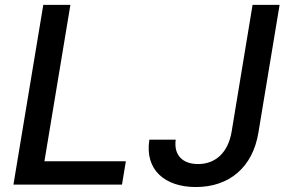

<svg xmlns="http://www.w3.org/2000/svg" viewBox="-20 -747 1156 777"><path d="M34.4 0H473.7L489.3 -94.5H159.8L264.9 -727.3H155.2ZM584.5 -181.8C565 -59.3 647.4 9.9 772.7 9.9C907.3 9.9 1002.5 -69.6 1025.6 -209.5L1111.5 -727.3H1002.1L917.3 -213.8C903.1 -130 852.6 -83.1 781.6 -83.1C718.8 -83.1 682.5 -119.3 691.1 -181.8Z"/></svg>

Font: Magic Ui Pro Medium
Style: Italic
Weight: 500
Italic angle: -9.39999°
Designer: Stefan Endress, Andreas Faust
Version: Version 1.000;FEAKit 1.0